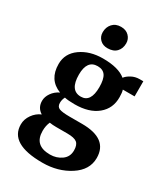

<svg xmlns="http://www.w3.org/2000/svg" viewBox="-199 -700 864 990"><g transform="rotate(30 233.5 -205.0)"><path d="M396 -292Q397 -225 348 -184.5Q299 -144 213 -144Q174 -144 153 -149Q144 -132 144 -113Q144 -90 161.5 -83Q179 -76 224 -76H297Q451 -76 451 39Q451 110 381.5 155Q312 200 220 200H219Q25 200 25 84Q25 53 44.5 25.5Q64 -2 93 -14Q59 -35 59 -76Q59 -100 75 -123Q91 -146 118 -159Q38 -190 38 -283Q38 -346 91.5 -384Q145 -422 223 -422Q316 -422 359 -386Q369 -400 391 -412Q413 -424 439 -424H461V-334H391Q396 -318 396 -292ZM190 5Q168 5 150 2Q139 26 139 57Q139 144 232 144H233Q271 144 300.5 123Q330 102 330 64Q330 31 314 18Q298 5 256 5ZM280 -284Q280 -331 265.5 -352.5Q251 -374 219 -374Q156 -374 156 -288Q156 -194 221 -194Q280 -194 280 -284ZM215 -479Q187 -479 170 -496Q153 -513 153 -539Q153 -569 171.5 -589.5Q190 -610 222 -610Q252 -610 269.5 -592Q287 -574 287 -549Q287 -518 268.5 -498.5Q250 -479 215 -479Z"/></g></svg>

Font: Aikya
Style: Bold
Weight: 700
Designer: Neelakash Kshetrimayum (Latin subset based on Merriweather by Eben Sorkin)
Foundry: Brand New Type
Version: Version 1.00 b005